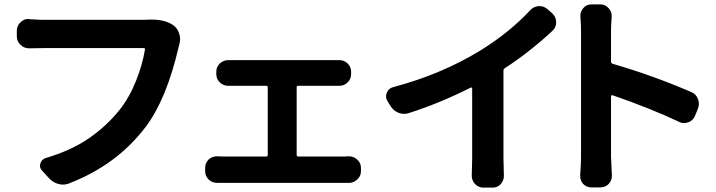

<svg xmlns="http://www.w3.org/2000/svg" viewBox="-20 -811 3262 875"><path d="M661.1 -721.7Q667 -721.7 672.9 -721.7Q729.5 -721.7 766.6 -698.2L767.6 -697.3Q788.1 -683.6 795.9 -660.2Q800.8 -646.5 800.8 -633.8Q800.8 -622.1 797.9 -611.3Q795.9 -603.5 793.9 -595.7Q738.3 -357.4 643.6 -232.4Q512.7 -59.6 295.9 24.4Q281.2 30.3 266.6 30.3Q256.8 30.3 246.1 27.3Q220.7 20.5 203.1 1L171.9 -33.2Q162.1 -43.9 162.1 -55.7Q162.1 -60.5 164.1 -66.4Q169.9 -85 188.5 -90.8Q303.7 -125 384.3 -180.2Q464.8 -235.4 524.4 -309.6Q569.3 -366.2 599.1 -440.4Q628.9 -514.6 640.6 -585Q641.6 -591.8 634.8 -591.8H175.8Q146.5 -591.8 114.3 -590.8Q113.3 -590.8 112.3 -590.8Q89.8 -590.8 74.2 -606.4Q56.6 -622.1 56.6 -645.5V-670.9Q56.6 -694.3 74.2 -710Q88.9 -724.6 109.4 -724.6Q111.3 -724.6 114.3 -723.6Q154.3 -720.7 176.8 -720.7H638.7Q650.4 -720.7 661.1 -721.7Z M1332 -105.5Q1332 -97.7 1338.9 -97.7H1548.8Q1557.6 -97.7 1567.4 -98.6Q1569.3 -98.6 1570.3 -98.6Q1591.8 -98.6 1607.4 -84Q1625 -69.3 1625 -45.9V-30.3Q1625 -7.8 1607.4 7.8Q1590.8 22.5 1569.3 22.5Q1568.4 22.5 1567.4 22.5Q1557.6 22.5 1548.8 22.5H996.1Q984.4 22.5 971.7 22.5Q970.7 22.5 969.7 22.5Q948.2 22.5 931.6 7.8Q915 -7.8 915 -30.3V-45.9Q915 -69.3 931.6 -85Q947.3 -98.6 968.8 -98.6Q969.7 -98.6 971.7 -98.6Q985.4 -97.7 996.1 -97.7H1193.4Q1200.2 -97.7 1200.2 -105.5V-413.1Q1200.2 -419.9 1193.4 -419.9H1044.9Q1035.2 -419.9 1023.4 -419.9Q1021.5 -419.9 1020.5 -419.9Q999 -419.9 982.4 -434.6Q965.8 -450.2 965.8 -473.6V-484.4Q965.8 -506.8 982.4 -522.5Q999 -537.1 1021.5 -537.1Q1021.5 -537.1 1022.5 -537.1Q1034.2 -537.1 1044.9 -537.1H1502.9Q1511.7 -537.1 1523.4 -537.1Q1524.4 -537.1 1525.4 -537.1Q1547.9 -537.1 1563.5 -522.5Q1580.1 -506.8 1580.1 -484.4V-473.6Q1580.1 -450.2 1563.5 -434.6Q1547.9 -419.9 1525.4 -419.9Q1524.4 -419.9 1523.4 -419.9Q1511.7 -419.9 1502.9 -419.9H1338.9Q1332 -419.9 1332 -413.1Z M2280.3 -500Q2274.4 -496.1 2274.4 -488.3V-86.9L2276.4 -9.8Q2276.4 10.7 2262.7 27.3Q2248 43.9 2225.6 43.9H2182.6Q2160.2 43.9 2144.5 27.3Q2129.9 10.7 2129.9 -9.8L2131.8 -86.9V-407.2Q2131.8 -410.2 2129.9 -411.6Q2127.9 -413.1 2126 -412.1Q1982.4 -339.8 1843.8 -295.9Q1833 -292 1822.3 -292Q1808.6 -292 1795.9 -296.9Q1772.5 -306.6 1758.8 -329.1L1745.1 -351.6Q1739.3 -361.3 1739.3 -372.1Q1739.3 -380.9 1743.2 -389.6Q1752 -409.2 1772.5 -414.1Q1993.2 -472.7 2170.9 -582Q2301.8 -663.1 2395.5 -763.7Q2411.1 -781.2 2434.6 -783.2Q2436.5 -783.2 2438.5 -783.2Q2459 -783.2 2474.6 -769.5L2497.1 -750Q2514.6 -733.4 2514.6 -709Q2514.6 -686.5 2498 -670.9Q2394.5 -574.2 2280.3 -500Z M3129.9 -391.6Q3152.3 -382.8 3161.1 -359.4Q3165 -348.6 3165 -337.9Q3165 -326.2 3160.2 -314.5L3147.5 -283.2Q3138.7 -261.7 3117.2 -253.9Q3107.4 -250 3097.7 -250Q3085.9 -250 3074.2 -255.9Q2944.3 -317.4 2771.5 -377Q2768.6 -377.9 2766.6 -376Q2764.6 -374 2764.6 -372.1V-95.7L2768.6 -9.8Q2768.6 10.7 2754.9 26.4Q2739.3 43 2715.8 43H2674.8Q2652.3 43 2636.7 26.4Q2624 10.7 2624 -9.8Q2624 -11.7 2624 -14.6Q2627.9 -59.6 2627.9 -95.7V-669.9Q2627.9 -701.2 2625 -733.4Q2625 -736.3 2625 -739.3Q2625 -758.8 2637.7 -773.4Q2652.3 -791 2674.8 -791H2715.8Q2739.3 -791 2753.9 -773.4Q2767.6 -758.8 2767.6 -739.3Q2767.6 -736.3 2767.6 -733.4Q2764.6 -698.2 2764.6 -669.9V-530.3Q2764.6 -523.4 2771.5 -520.5Q2959 -465.8 3129.9 -391.6Z"/></svg>

Font: Gen Jyuu Gothic P Bold
Style: Bold
Weight: 700
Designer: [Source Han Sans]
Ryoko NISHIZUKA  (kana & ideographs); Paul D. Hunt (Latin, Greek & Cyrillic); Wenlong ZHANG  (bopomofo
Version: Version 1.002.20150607